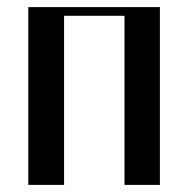

<svg xmlns="http://www.w3.org/2000/svg" viewBox="-20 -520 529 540"><path d="M59.6 0V-500H429.7V0H330.1V-475.6H160.2V0Z"/></svg>

Font: TriodPostnaja
Style: Medium
Weight: 500
Version: 20110805